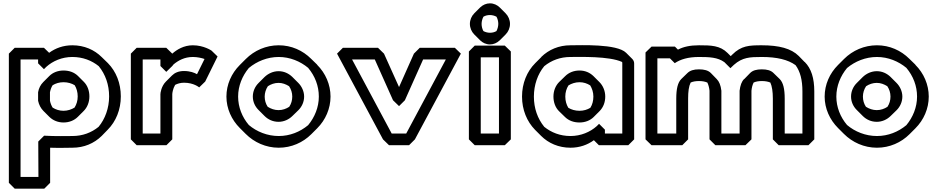

<svg xmlns="http://www.w3.org/2000/svg" viewBox="-20 -834 5604 1149"><path d="M515 -257C515 -292 503 -323 482 -344L447 -379L446 -380C424 -401 395 -412 360 -412C326 -412 296 -400 275 -379L239 -343C223 -327 212 -306 208 -282V-231C213 -207 224 -186 240 -170L275 -135L276 -134C298 -113 327 -101 360 -101C394 -101 424 -113 446 -135L481 -170C502 -191 515 -222 515 -257ZM445 -257C445 -231 438 -209 426 -190C408 -179 385 -171 360 -171C336 -171 314 -178 295 -190C288 -201 282 -216 279 -231V-282C282 -297 287 -312 295 -324C313 -335 335 -342 360 -342C386 -342 409 -335 427 -324C438 -306 445 -283 445 -257ZM103 -478H208V-455L243 -420L257 -434C296 -469 351 -493 413 -493C475 -493 529 -472 571 -438C611 -389 633 -327 633 -257C633 -187 609 -122 570 -75C527 -40 474 -20 413 -20C383 -20 313 -18 244 -22L209 13L210 225H103ZM68 -548 33 -513V260L68 295H245L280 260V50C336 52 388 50 413 50C483 50 543 24 588 -20L589 -21L624 -57C674 -107 703 -178 703 -257C703 -336 675 -406 626 -456L625 -457L589 -492C545 -536 484 -563 413 -563C359 -563 312 -546 274 -518L243 -548Z M1011 -513 975 -548H798L763 -513V0L798 35H976L1011 0V-270C1011 -276 1014 -302 1028 -326C1041 -333 1060 -339 1081 -339C1140 -339 1172 -311 1172 -311L1208 -346L1282 -496L1246 -531C1246 -531 1200 -563 1134 -563C1080 -563 1038 -537 1011 -513ZM940 -478V-439L975 -404L1011 -439C1011 -439 1014 -443 1019 -449C1047 -472 1084 -493 1134 -493C1161 -493 1187 -487 1204 -481L1159 -390C1143 -399 1118 -409 1081 -409C1048 -409 1025 -398 1009 -382L973 -346C945 -318 940 -278 940 -270V-35H834V-478Z M1493 -256C1493 -225 1506 -197 1527 -176L1563 -140C1585 -118 1614 -105 1647 -105C1679 -105 1709 -119 1730 -140L1766 -175C1787 -196 1800 -225 1800 -256C1800 -287 1786 -317 1765 -338L1730 -373L1729 -374C1707 -395 1679 -408 1647 -408C1615 -408 1585 -394 1563 -373L1528 -338L1527 -337C1505 -315 1493 -286 1493 -256ZM1564 -256C1564 -278 1571 -300 1583 -318C1601 -330 1623 -338 1647 -338C1670 -338 1691 -330 1710 -318C1722 -300 1729 -279 1729 -256C1729 -234 1723 -213 1711 -195C1693 -183 1671 -175 1647 -175C1623 -175 1601 -183 1582 -195C1570 -213 1564 -234 1564 -256ZM1405 -256C1405 -320 1430 -380 1469 -427C1517 -467 1580 -493 1648 -493C1715 -493 1777 -467 1824 -428C1865 -379 1888 -320 1888 -256C1888 -192 1863 -132 1824 -85C1776 -45 1715 -20 1648 -20C1580 -20 1516 -46 1469 -86C1429 -133 1405 -193 1405 -256ZM1335 -256C1335 -184 1366 -117 1415 -68L1450 -33C1501 18 1571 50 1648 50C1724 50 1793 19 1843 -31L1878 -66C1928 -116 1958 -184 1958 -256C1958 -328 1928 -396 1878 -446V-447L1842 -482C1792 -532 1724 -563 1648 -563C1572 -563 1502 -532 1451 -481L1450 -480L1415 -445C1365 -395 1335 -328 1335 -256Z M2223 -478 2332 -234 2368 -199 2403 -234 2512 -478H2648L2411 -35H2324L2087 -478ZM2278 -513 2242 -548H2032L1997 -513L2272 0L2308 35H2428L2463 0L2738 -513L2702 -548H2492L2457 -513L2368 -313Z M2862 -691C2862 -706 2867 -723 2873 -734C2885 -741 2898 -744 2912 -744C2926 -744 2940 -740 2951 -734C2958 -722 2962 -706 2962 -691C2962 -676 2957 -659 2951 -648C2939 -641 2926 -638 2912 -638C2898 -638 2884 -642 2873 -648C2866 -660 2862 -676 2862 -691ZM2792 -691C2792 -667 2802 -644 2818 -628L2853 -593C2868 -578 2889 -568 2912 -568C2934 -568 2954 -577 2970 -592L2971 -593L3006 -628C3022 -644 3032 -667 3032 -691C3032 -715 3022 -738 3006 -754L2971 -789C2956 -804 2935 -814 2912 -814C2890 -814 2870 -805 2854 -790L2853 -789L2818 -754C2802 -738 2792 -715 2792 -691ZM2857 -35V-491H2966V-35ZM2786 0 2821 35H3001L3037 0V-526L3001 -561H2821L2786 -526Z M3292 -256C3292 -221 3304 -190 3325 -169L3361 -134L3362 -133C3384 -112 3413 -101 3448 -101C3482 -101 3512 -113 3533 -134L3568 -169L3569 -170C3590 -192 3602 -221 3602 -256C3602 -291 3588 -322 3567 -343L3532 -378L3531 -379C3509 -400 3481 -412 3448 -412C3414 -412 3384 -400 3362 -378L3326 -343C3305 -322 3292 -291 3292 -256ZM3363 -256C3363 -282 3370 -304 3382 -323C3400 -334 3423 -342 3448 -342C3472 -342 3493 -335 3512 -323C3523 -305 3531 -282 3531 -256C3531 -231 3525 -208 3513 -189C3495 -178 3473 -171 3448 -171C3422 -171 3399 -178 3381 -189C3370 -207 3363 -230 3363 -256ZM3704 -454V-35H3600V-58L3565 -93L3551 -79C3512 -44 3456 -20 3394 -20C3332 -20 3279 -41 3237 -75C3197 -124 3175 -186 3175 -256C3175 -326 3198 -391 3237 -438C3280 -473 3333 -493 3394 -493C3448 -493 3626 -499 3703 -463C3704 -460 3704 -457 3704 -454ZM3775 -454C3775 -465 3771 -474 3763 -482L3762 -483L3727 -518C3672 -573 3454 -563 3394 -563C3324 -563 3264 -537 3219 -493V-492L3183 -456C3133 -406 3104 -335 3104 -256C3104 -177 3133 -107 3182 -57L3183 -56L3218 -21C3262 23 3323 50 3394 50C3448 50 3496 33 3534 5L3564 35H3740L3775 0Z M4027 -35H3914V-485H3989L4018 -456C4052 -479 4098 -493 4163 -493C4225 -493 4275 -491 4315 -462L4351 -426L4372 -446C4423 -491 4467 -493 4539 -493C4629 -493 4696 -477 4741 -444C4769 -406 4782 -355 4782 -287V-35H4676V-244C4676 -302 4667 -340 4646 -361L4610 -396L4609 -397C4593 -413 4570 -419 4539 -419C4508 -419 4485 -413 4469 -397L4434 -361H4433C4418 -346 4410 -323 4406 -291V-35H4297V-291C4293 -324 4284 -346 4269 -361L4234 -397C4218 -413 4194 -419 4163 -419C4131 -419 4109 -412 4093 -396L4057 -361C4036 -340 4027 -302 4027 -244ZM4063 35 4098 0V-244C4098 -286 4102 -317 4113 -340C4126 -346 4143 -349 4163 -349C4183 -349 4199 -346 4213 -340C4219 -328 4224 -311 4226 -291V0L4261 35H4441L4477 0V-291C4479 -311 4483 -326 4490 -340C4503 -346 4519 -349 4539 -349C4559 -349 4576 -346 4590 -340C4600 -318 4605 -286 4605 -244V0L4640 35H4818L4853 0V-287C4853 -366 4835 -424 4796 -463H4795L4760 -499C4715 -544 4642 -563 4539 -563C4463 -563 4416 -561 4362 -507L4353 -498L4334 -517C4289 -562 4235 -563 4163 -563C4109 -563 4070 -554 4037 -537L4019 -555H3879L3843 -520V0L3879 35Z M5073 -256C5073 -225 5086 -197 5107 -176L5143 -140C5165 -118 5194 -105 5227 -105C5259 -105 5289 -119 5310 -140L5346 -175C5367 -196 5380 -225 5380 -256C5380 -287 5366 -317 5345 -338L5310 -373L5309 -374C5287 -395 5259 -408 5227 -408C5195 -408 5165 -394 5143 -373L5108 -338L5107 -337C5085 -315 5073 -286 5073 -256ZM5144 -256C5144 -278 5151 -300 5163 -318C5181 -330 5203 -338 5227 -338C5250 -338 5271 -330 5290 -318C5302 -300 5309 -279 5309 -256C5309 -234 5303 -213 5291 -195C5273 -183 5251 -175 5227 -175C5203 -175 5181 -183 5162 -195C5150 -213 5144 -234 5144 -256ZM4985 -256C4985 -320 5010 -380 5049 -427C5097 -467 5160 -493 5228 -493C5295 -493 5357 -467 5404 -428C5445 -379 5468 -320 5468 -256C5468 -192 5443 -132 5404 -85C5356 -45 5295 -20 5228 -20C5160 -20 5096 -46 5049 -86C5009 -133 4985 -193 4985 -256ZM4915 -256C4915 -184 4946 -117 4995 -68L5030 -33C5081 18 5151 50 5228 50C5304 50 5373 19 5423 -31L5458 -66C5508 -116 5538 -184 5538 -256C5538 -328 5508 -396 5458 -446V-447L5422 -482C5372 -532 5304 -563 5228 -563C5152 -563 5082 -532 5031 -481L5030 -480L4995 -445C4945 -395 4915 -328 4915 -256Z"/></svg>

Font: Hussar Press
Style: Bold
Weight: 700
Foundry: Cannot Into Space Fonts
Version: Version 1.43